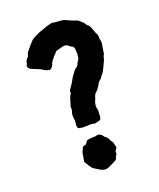

<svg xmlns="http://www.w3.org/2000/svg" viewBox="-135 -807 737 891"><g transform="rotate(-20 233.0 -362.0)"><path d="M302 -112Q306 -108 307.5 -103.5Q309 -99 310.5 -91Q312 -83 313 -81Q313 -78 311 -74Q310 -72 306 -68Q302 -62 303 -56Q304 -49 300 -45Q295 -38 295 -35Q294 -26 284 -21Q265 -11 249 -4Q245 -2 235 0Q216 0 203 -10Q202 -11 199 -12.5Q196 -14 195 -15Q177 -25 174 -29Q170 -34 166 -40Q162 -46 157.5 -53.5Q153 -61 150 -65V-69Q154 -90 155 -98Q157 -115 163 -123Q165 -125 165 -128Q168 -136 177 -138Q186 -138 189 -145Q193 -158 207 -158Q208 -158 208 -158L210 -159Q214 -159 221 -159.5Q228 -160 231 -160Q241 -159 250 -163H254L255 -162Q256 -162 257 -162Q270 -157 275 -148Q276 -146 279 -143Q291 -137 298 -119Q301 -113 302 -112ZM412 -577Q418 -563 413 -544Q408 -517 408 -514Q409 -510 407 -506Q401 -497 399 -485Q399 -482 397 -478Q387 -456 382 -446Q373 -426 364 -417Q362 -416 360 -412Q353 -400 344 -395L341 -392Q335 -383 331 -375Q320 -357 309 -349Q306 -346 304 -341Q300 -332 297 -321Q296 -319 295 -317Q294 -315 293 -313Q286 -292 291 -276Q292 -274 292 -269Q292 -264 291.5 -253.5Q291 -243 291 -238Q289 -224 278 -221Q273 -221 271 -220Q266 -219 258 -217H254Q249 -220 235 -220Q230 -220 211.5 -219Q193 -218 188 -221H185Q175 -221 173 -232V-242Q175 -254 175 -259Q175 -262 174 -268.5Q173 -275 173 -278Q171 -294 177 -308Q180 -317 178 -323Q177 -330 181 -337Q188 -359 189 -365Q194 -378 197 -382Q202 -387 200 -394Q200 -401 202 -403Q206 -408 213 -418.5Q220 -429 223 -434Q224 -436 226 -439.5Q228 -443 229 -445Q232 -449 236 -457Q236 -458 240 -462.5Q244 -467 246 -470Q253 -483 267 -492Q274 -497 275 -503L281 -515Q289 -524 290 -535Q292 -547 290 -572Q288 -587 275 -591Q273 -591 270 -594Q257 -609 235 -603Q216 -598 210 -596Q203 -595 198 -588Q195 -583 194 -582Q187 -578 176 -562Q168 -554 167 -548Q164 -536 154 -526Q148 -522 144 -522Q124 -527 119 -532Q110 -538 108 -539Q75 -553 67 -556Q53 -561 52 -572Q52 -574 50 -578Q53 -577 55 -584Q57 -603 69 -612Q74 -617 74 -622Q74 -628 80 -636Q85 -642 94.5 -653.5Q104 -665 109 -670Q119 -682 125 -685Q138 -693 159 -702Q174 -708 204 -718L228 -724H231Q237 -722 241 -722Q260 -720 264 -720Q280 -720 295 -714Q302 -710 310.5 -706.5Q319 -703 329.5 -699Q340 -695 346 -693Q350 -691 353 -688Q355 -686 359.5 -682Q364 -678 366 -676Q372 -670 374 -666Q377 -660 384 -655Q389 -650 390 -648Q395 -638 398 -629Q405 -607 410 -600Q411 -598 411 -594L412 -590Z"/></g></svg>

Font: Gutenberg Clean
Style: Regular
Weight: 400
Designer: Nicola Manzari, Bruno Pierini
Foundry: Unio | Creative Solutions
Version: Version 1.001;PS 001.001;hotconv 1.0.88;makeotf.lib2.5.64775